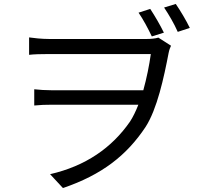

<svg xmlns="http://www.w3.org/2000/svg" viewBox="-20 -879 1040 970"><path d="M868 -859 809 -841C833 -805 859 -761 878 -718L939 -738C920 -777 892 -824 868 -859ZM747 -695 808 -714C789 -753 762 -799 739 -834L680 -815C704 -780 728 -735 747 -695ZM719 -682H230C189 -682 148 -687 127 -690V-602C150 -605 189 -606 230 -606H742C734 -549 721 -484 704 -423H242C210 -423 180 -425 153 -428V-346C184 -349 209 -350 244 -350H679C666 -317 652 -288 637 -265C545 -132 412 -40 233 1L298 71C495 4 620 -94 715 -237C774 -328 808 -487 832 -612C835 -628 840 -639 844 -648L780 -689C764 -684 742 -682 719 -682Z"/></svg>

Font: Spoqa Han Sans Neo
Style: Regular
Weight: 400
Designer: [Spoqa Han Sans Neo] Dong-huui Kim ___ Younghwa Kang ___ Yujin Lee ___ [Noto Sans] Ryoko NISHIZUKA ____ (kana & ideograp
Foundry: Spoqa (http://www.spoqa-han-sans.com)
Version: Version 1.100;hotconv 1.0.109;makeotfexe 2.5.65596